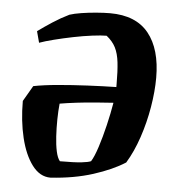

<svg xmlns="http://www.w3.org/2000/svg" viewBox="-50 -702 674 760"><g transform="rotate(5 287.5 -322.5)"><path d="M178 12Q136 12 105.5 -28.5Q75 -69 59 -135.5Q43 -202 43 -281L79 -343Q119 -351 175.5 -356Q232 -361 293 -364Q354 -367 407 -368V-380Q407 -431 403 -466Q399 -501 387 -524.5Q375 -548 351 -567Q330 -567 294.5 -562.5Q259 -558 219.5 -550Q180 -542 144.5 -533Q109 -524 87 -516L75 -561Q101 -580 132.5 -600.5Q164 -621 197 -637Q215 -643 243.5 -647.5Q272 -652 303 -654.5Q334 -657 357 -657Q460 -657 510.5 -594.5Q561 -532 561 -418Q561 -364 550.5 -301.5Q540 -239 520 -179.5Q500 -120 472 -74Q422 -42 347 -18Q272 6 178 12ZM210 -56Q267 -56 294.5 -59Q322 -62 333 -67Q345 -86 358 -126Q371 -166 382.5 -214.5Q394 -263 401 -305Q370 -303 331.5 -300Q293 -297 255.5 -292.5Q218 -288 189 -283Q186 -254 185.5 -220Q185 -186 187 -152.5Q189 -119 194.5 -93.5Q200 -68 210 -56Z"/></g></svg>

Font: Labrada
Style: Bold Italic
Weight: 700
Italic angle: -7°
Designer: Mercedes Jáuregui
Foundry: Omnibus-Type Team
Version: Version 1.000; ttfautohint (v1.8.4.7-5d5b)